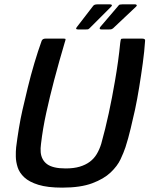

<svg xmlns="http://www.w3.org/2000/svg" viewBox="-20 -850 685 880"><path d="M265 10Q198 10 156 -3Q114 -16 91.5 -37Q69 -58 61 -83Q53 -108 52.5 -132Q52 -156 54 -175Q59 -215 66.5 -261Q74 -307 83 -346Q94 -394 107.5 -449.5Q121 -505 137.5 -560.5Q154 -616 171 -663Q173 -668 177.5 -670.5Q182 -673 188 -673Q209 -673 229.5 -673Q250 -673 272 -673Q280 -673 280.5 -670.5Q281 -668 276 -653Q264 -613 252 -570Q240 -527 228 -482Q208 -406 192 -333Q176 -260 168 -191Q165 -170 166.5 -152.5Q168 -135 175.5 -121Q183 -107 196 -97.5Q209 -88 230 -83Q251 -78 281 -78Q318 -78 345 -86Q372 -94 391.5 -108.5Q411 -123 423.5 -144Q436 -165 444 -191Q463 -259 478.5 -331Q494 -403 507 -479Q515 -525 521 -568.5Q527 -612 531 -653Q533 -668 534.5 -670.5Q536 -673 545 -673Q567 -673 588.5 -673Q610 -673 632 -673Q639 -673 642.5 -670.5Q646 -668 645 -663Q642 -616 634.5 -561Q627 -506 618 -450.5Q609 -395 599 -348Q590 -308 579 -261.5Q568 -215 555 -175Q547 -151 532.5 -120Q518 -89 487 -59.5Q456 -30 402.5 -10Q349 10 265 10ZM390 -720Q387 -717 384.5 -716Q382 -715 372 -715H338Q323 -715 333 -727L407 -823Q412 -830 426 -830H485Q491 -830 492.5 -826.5Q494 -823 489 -819ZM498 -720Q495 -718 492 -716.5Q489 -715 479 -715H445Q438 -715 437 -718.5Q436 -722 440 -727L522 -823Q525 -828 529 -829Q533 -830 540 -830H600Q605 -830 606.5 -826.5Q608 -823 603 -819Z"/></svg>

Font: Glory SemiBold
Style: Italic
Weight: 600
Italic angle: -12°
Designer: Robert Leuschke
Foundry: Robert Leuschke
Version: Version 1.011